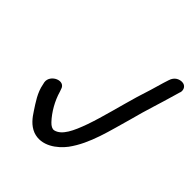

<svg xmlns="http://www.w3.org/2000/svg" viewBox="-199 -829 981 981"><g transform="rotate(45 292.0 -338.0)"><path d="M58 -188C67 -138 97 -96 121 -59C139 -31 163 2 202 17C274 43 341 -10 376 -56C442 -146 467 -263 501 -380C523 -466 550 -543 573 -625L582 -656L583 -657C588 -679 576 -700 551 -700C533 -700 507 -691 497 -658L488 -630C475 -583 459 -532 443 -482C417 -394 391 -287 363 -207C336 -131 309 -74 265 -63H264C253 -60 238 -68 225 -82C190 -119 160 -171 145 -224L141 -235C128 -288 47 -252 55 -201Z"/></g></svg>

Font: Stray Cat
Style: BlkObl
Weight: 900
Version: Version 1.0